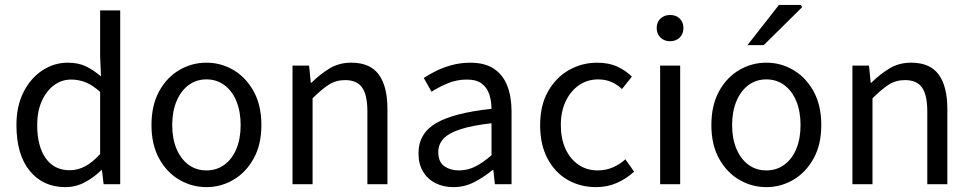

<svg xmlns="http://www.w3.org/2000/svg" viewBox="-20 -755 3979 787"><path d="M247.6 12Q156.5 12 101.9 -54.7Q47.4 -121.4 47.4 -242.4Q47.4 -321.3 76.9 -378.5Q106.4 -435.7 154.3 -466.9Q202.3 -498.1 257.7 -498.1Q300.6 -498.1 331.5 -483.3Q362.4 -468.6 393.9 -441.8L390.4 -525.2V-712.4H472.7V0H404.8L397.8 -57.4H395.1Q366.9 -29.2 329.1 -8.6Q291.3 12 247.6 12ZM265.8 -57.2Q299.7 -57.2 330 -73.9Q360.4 -90.5 390.4 -123.6V-378.3Q359.6 -406.2 330.9 -417.6Q302.2 -428.9 271.9 -428.9Q233 -428.9 201.5 -405.7Q170.1 -382.5 151.2 -340.5Q132.4 -298.5 132.4 -243.2Q132.4 -155.9 167.2 -106.6Q202.1 -57.2 265.8 -57.2Z M826.2 12Q766.6 12 715.1 -18.1Q663.7 -48.1 632.3 -105Q600.9 -161.9 600.9 -242.4Q600.9 -323.5 632.3 -380.8Q663.7 -438 715.1 -468Q766.6 -498.1 826.2 -498.1Q885.7 -498.1 936.9 -468Q988 -438 1019.7 -380.8Q1051.4 -323.5 1051.4 -242.4Q1051.4 -161.9 1019.7 -105Q988 -48.1 936.9 -18.1Q885.7 12 826.2 12ZM826.2 -56.5Q868 -56.5 899.8 -79.7Q931.6 -102.9 949 -144.8Q966.4 -186.7 966.4 -242.4Q966.4 -298.1 949 -340.3Q931.6 -382.6 899.8 -406.1Q868 -429.6 826.2 -429.6Q784.4 -429.6 752.9 -406.1Q721.4 -382.6 703.6 -340.3Q685.9 -298.1 685.9 -242.4Q685.9 -186.7 703.6 -144.8Q721.4 -102.9 752.9 -79.7Q784.4 -56.5 826.2 -56.5Z M1179 0V-486.1H1247L1253.9 -416H1256.6Q1291.7 -450.7 1330.8 -474.4Q1370 -498.1 1419.7 -498.1Q1497 -498.1 1532.6 -449.5Q1568.1 -401 1568.1 -308V0H1485.9V-297.4Q1485.9 -365.6 1464.4 -396.1Q1442.9 -426.7 1394.2 -426.7Q1356.9 -426.7 1327.6 -407.8Q1298.3 -389 1261.3 -352V0Z M1838.3 12Q1797.6 12 1765.2 -4.3Q1732.8 -20.5 1714.1 -51.5Q1695.4 -82.4 1695.4 -126.2Q1695.4 -208 1767.4 -250.2Q1839.4 -292.3 1994.7 -309Q1994.5 -339.5 1986 -367Q1977.5 -394.6 1955.5 -411.7Q1933.4 -428.9 1893.9 -428.9Q1852.1 -428.9 1815.1 -413.4Q1778 -397.9 1748.9 -379L1717 -435.4Q1739.3 -450.4 1769 -464.9Q1798.7 -479.4 1833.9 -488.7Q1869.1 -498 1908.1 -498Q1967.2 -498 2004.4 -473.3Q2041.6 -448.6 2059.2 -403.6Q2076.8 -358.6 2076.8 -297.7V0H2008.5L2002.1 -57.9H1998.8Q1963.7 -29.1 1923.8 -8.5Q1883.9 12 1838.3 12ZM1861.2 -56.5Q1896.6 -56.5 1928.1 -72.3Q1959.6 -88.1 1994.7 -118.9V-249.9Q1913 -240.4 1865.3 -224.5Q1817.6 -208.6 1797 -185.6Q1776.5 -162.7 1776.5 -131.5Q1776.5 -91.2 1801.3 -73.8Q1826.1 -56.5 1861.2 -56.5Z M2423.4 12Q2358.1 12 2306.2 -18.1Q2254.3 -48.2 2224.2 -105.1Q2194 -162.1 2194 -242.3Q2194 -323.5 2226.5 -380.6Q2258.9 -437.7 2312.3 -467.9Q2365.7 -498 2427.7 -498Q2475.8 -498 2510.3 -481.9Q2544.9 -465.8 2570.1 -441L2529.4 -389.9Q2511.1 -408 2486.7 -418.8Q2462.4 -429.5 2431.3 -429.5Q2387.7 -429.5 2353.4 -405.9Q2319.2 -382.3 2299 -340.4Q2278.8 -298.5 2278.8 -242.3Q2278.8 -186.7 2297.9 -145Q2317 -103.3 2351 -79.9Q2384.9 -56.5 2430.1 -56.5Q2463.7 -56.5 2492.7 -69.2Q2521.7 -82 2543.3 -102.1L2579 -51.5Q2548.4 -22.8 2509.1 -5.4Q2469.7 12 2423.4 12Z M2685.9 0V-486H2768V0ZM2726.5 -586Q2702.8 -586 2687.3 -601Q2671.7 -616 2671.7 -640.4Q2671.7 -664.2 2687.3 -678.9Q2702.8 -693.6 2726.5 -693.6Q2750.8 -693.6 2766.1 -678.9Q2781.3 -664.2 2781.3 -640.4Q2781.3 -616 2766.1 -601Q2750.8 -586 2726.5 -586Z M3121.2 12Q3061.6 12 3010.1 -18.1Q2958.7 -48.1 2927.3 -105Q2895.9 -161.9 2895.9 -242.4Q2895.9 -323.5 2927.3 -380.8Q2958.7 -438 3010.1 -468Q3061.6 -498.1 3121.2 -498.1Q3180.7 -498.1 3231.9 -468Q3283 -438 3314.7 -380.8Q3346.4 -323.5 3346.4 -242.4Q3346.4 -161.9 3314.7 -105Q3283 -48.1 3231.9 -18.1Q3180.7 12 3121.2 12ZM3121.2 -56.5Q3163 -56.5 3194.8 -79.7Q3226.6 -102.9 3244 -144.8Q3261.4 -186.7 3261.4 -242.4Q3261.4 -298.1 3244 -340.3Q3226.6 -382.6 3194.8 -406.1Q3163 -429.6 3121.2 -429.6Q3079.4 -429.6 3047.9 -406.1Q3016.4 -382.6 2998.6 -340.3Q2980.9 -298.1 2980.9 -242.4Q2980.9 -186.7 2998.6 -144.8Q3016.4 -102.9 3047.9 -79.7Q3079.4 -56.5 3121.2 -56.5ZM3043.8 -570 3172.8 -734.7H3263L3268 -725.6L3110.6 -570Z M3474 0V-486.1H3542L3548.9 -416H3551.6Q3586.7 -450.7 3625.8 -474.4Q3665 -498.1 3714.7 -498.1Q3792 -498.1 3827.6 -449.5Q3863.1 -401 3863.1 -308V0H3780.9V-297.4Q3780.9 -365.6 3759.4 -396.1Q3737.9 -426.7 3689.2 -426.7Q3651.9 -426.7 3622.6 -407.8Q3593.3 -389 3556.3 -352V0Z"/></svg>

Font: SourceSans3VF
Style: Regular
Weight: 200
Designer: Paul D. Hunt
Foundry: Adobe
Version: Version 3.052;hotconv 1.1.0;makeotfexe 2.6.0